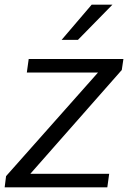

<svg xmlns="http://www.w3.org/2000/svg" viewBox="-47 -803 567 823"><path d="M475 -503 83 -58H421L413 0H-27L-21 -48L373 -492H68L76 -550H482ZM346 -783H435L287 -632H217Z"/></svg>

Font: Krub
Style: Italic
Weight: 400
Italic angle: -8°
Designer: Ekaluck Peanpanawate
Foundry: Cadson Demak Co.,Ltd.
Version: Version 1.000; ttfautohint (v1.6)